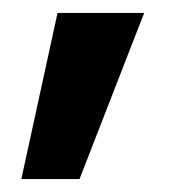

<svg xmlns="http://www.w3.org/2000/svg" viewBox="-20 -154 263 297"><path d="M13 123 69 -134H203L103 123Z"/></svg>

Font: DM Sans 9pt 36pt ExtraBold
Style: Regular
Weight: 800
Version: Version 4.004;gftools[0.9.30]